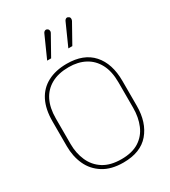

<svg xmlns="http://www.w3.org/2000/svg" viewBox="-175 -782 777 879"><g transform="rotate(-30 213.5 -342.5)"><path d="M222 -669Q225 -674 225 -678Q225 -682 223.5 -686Q222 -690 218 -692Q214 -695 209.5 -694.5Q205 -694 201.5 -691Q198 -688 196 -683L145 -569H166ZM334 -669Q336 -673 336.5 -677.5Q337 -682 335.5 -686Q334 -690 329 -692Q325 -695 321 -694.5Q317 -694 313.5 -691Q310 -688 308 -683L257 -569H278ZM397 -185V-316Q397 -408 350.5 -460Q304 -512 215 -512Q156 -512 113.5 -489.5Q71 -467 49 -423.5Q27 -380 27 -316V-185Q27 -131 47 -87Q67 -43 109 -16.5Q151 10 215 10Q306 10 351.5 -43.5Q397 -97 397 -185ZM378 -320V-185Q378 -135 361 -94.5Q344 -54 308 -31Q272 -8 215 -8Q157 -8 120 -31.5Q83 -55 65 -95.5Q47 -136 47 -185V-320Q47 -375 66 -413.5Q85 -452 122.5 -473Q160 -494 215 -494Q264 -494 300.5 -474.5Q337 -455 357.5 -416.5Q378 -378 378 -320Z"/></g></svg>

Font: Advent Pro Thin
Style: Regular
Weight: 250
Version: Version 3.000